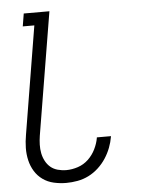

<svg xmlns="http://www.w3.org/2000/svg" viewBox="-53 -777 606 827"><g transform="rotate(-5 250.0 -363.5)"><path d="M200 8Q173 8 146.5 2Q120 -4 99 -19Q78 -34 64.5 -56Q51 -78 45 -104Q39 -130 39.5 -157.5Q40 -185 45 -213L122 -680H72L81 -735H192L104 -204Q101 -185 100.5 -166Q100 -147 103.5 -129Q107 -111 115.5 -95Q124 -79 137 -68Q150 -57 168 -52Q186 -47 205 -47Q230 -47 255.5 -55.5Q281 -64 300.5 -82.5Q320 -101 332 -125.5Q344 -150 348 -174V-176H409V-174Q405 -150 396 -126.5Q387 -103 373 -81.5Q359 -60 339.5 -42Q320 -24 297 -12.5Q274 -1 249 3.5Q224 8 200 8Z"/></g></svg>

Font: Iosevka Term Curly Light
Style: Italic
Weight: 300
Italic angle: -9°
Designer: Belleve Invis
Foundry: Belleve Invis
Version: Version 32.3.0